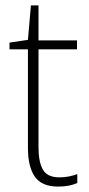

<svg xmlns="http://www.w3.org/2000/svg" viewBox="-20 -678 328 708"><path d="M199 -24Q218 -24 235 -27.5Q252 -31 265 -36V-3Q251 3 234 6.5Q217 10 194 10Q134 10 108.5 -26.5Q83 -63 83 -133V-496H15V-521L83 -531L94 -658H122V-529H264V-496H122V-135Q122 -80 138.5 -52Q155 -24 199 -24Z"/></svg>

Font: Noto Sans Georgian SemiCondensed ExtraLight
Style: Regular
Weight: 200
Width: 4
Designer: Monotype Design Team, Akaki Razmadze
Foundry: Google LLC
Version: Version 2.005; ttfautohint (v1.8.4.7-5d5b)